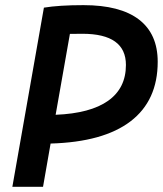

<svg xmlns="http://www.w3.org/2000/svg" viewBox="-20 -723 630 743"><path d="M27.8 0 149.9 -693.4Q208.5 -703.1 303.2 -703.1Q444.8 -703.1 517.6 -647.5Q590.3 -591.8 590.3 -483.9Q590.3 -334 485.4 -253.7Q380.4 -173.3 175.8 -167.5L146.5 0ZM195.3 -278.8Q329.6 -284.2 398.4 -333Q467.3 -381.8 467.3 -471.7Q467.3 -592.3 298.8 -592.3Q273.9 -592.3 250.5 -591.8Z"/></svg>

Font: CaskaydiaCove NFP SemiBold
Style: Italic
Weight: 600
Italic angle: -10°
Designer: Aaron Bell
Foundry: Saja Typeworks
Version: Version 2111.001; VTT 6.35;Nerd Fonts 3.1.1